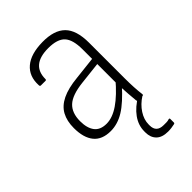

<svg xmlns="http://www.w3.org/2000/svg" viewBox="-205 -583 869 869"><g transform="rotate(-45 230.0 -148.5)"><path d="M350 0Q345 0 344 -7Q342 -27 340 -53.5Q338 -80 337 -103L336 -120V-341Q336 -403 312 -429Q288 -455 230 -455Q122 -455 122 -365Q122 -359 117 -359H87Q81 -359 81 -367Q78 -426 116.5 -459Q155 -492 231 -493Q306 -494 342 -458Q378 -422 378 -342V-114Q378 -83 379.5 -56Q381 -29 384 -6Q384 0 378 0ZM165 11Q110 11 83 -22Q56 -55 56 -117Q56 -162 73 -193.5Q90 -225 128 -243.5Q166 -262 228 -268L344 -281V-248L228 -235Q157 -227 127.5 -199.5Q98 -172 98 -119Q98 -75 116.5 -50.5Q135 -26 175 -26Q213 -26 255.5 -55Q298 -84 348 -143L349 -103Q294 -41 251.5 -15Q209 11 165 11ZM347 196Q309 196 290 177Q271 158 271 126V119Q271 80 295.5 46Q320 12 365 -14L379 -8V-1Q346 20 326.5 50Q307 80 307 111V117Q307 161 353 161Q362 161 370.5 161Q379 161 388 158Q394 157 394 162V186Q394 188 393 189Q392 190 389 191Q380 193 369 194.5Q358 196 347 196Z"/></g></svg>

Font: Sofia Sans Semi Condensed ExtraLight
Style: Regular
Weight: 250
Version: Version 4.100